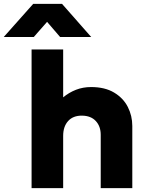

<svg xmlns="http://www.w3.org/2000/svg" viewBox="-96 -977 771 997"><path d="M68 0V-720H232V-471.5Q262 -496.5 298.5 -510.8Q335 -525 377 -525Q448.5 -525 496.2 -496.5Q544 -468 567.5 -422Q591 -376 591 -323V0H427V-277Q427 -321 401.5 -348.5Q376 -376 330 -376.5Q283.5 -377 257.8 -348.5Q232 -320 232 -271.5V0ZM-76.5 -785 76.5 -957H226L377.5 -785H216L148.5 -863.5L79.5 -785Z"/></svg>

Font: Geologica
Style: Bold
Weight: 700
Designer: Sindre Bremnes, Frode Helland
Foundry: Monokrom Skriftforlag AS
Version: Version 1.010; ttfautohint (v1.8.4.7-5d5b);gftools[0.9.28]